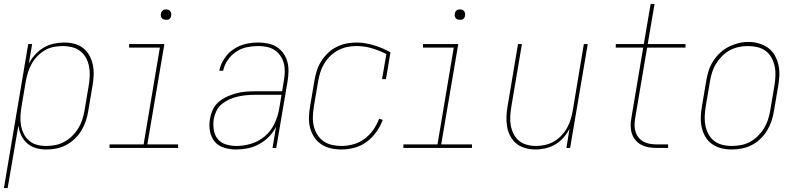

<svg xmlns="http://www.w3.org/2000/svg" viewBox="-40 -755 4060 980"><path d="M-20 205 104 -530H124L107 -430Q120 -455 139.5 -476.5Q159 -498 183 -512Q207 -526 234 -532Q261 -538 287 -538Q314 -538 339.5 -531.5Q365 -525 385 -509Q405 -493 417 -470.5Q429 -448 434 -423Q439 -398 438 -370.5Q437 -343 432 -316L410 -186Q406 -161 397.5 -136Q389 -111 375 -88Q361 -65 341 -46Q321 -27 297 -14.5Q273 -2 247.5 3Q222 8 196 8Q168 8 142.5 0.5Q117 -7 98 -24Q79 -41 68 -65Q57 -89 54 -115L-1 205ZM196 -10Q219 -10 242.5 -14.5Q266 -19 288 -31Q310 -43 328 -60.5Q346 -78 359 -99Q372 -120 379.5 -143Q387 -166 391 -189L413 -319Q417 -344 418 -368.5Q419 -393 414.5 -416Q410 -439 399 -459.5Q388 -480 370 -494Q352 -508 328.5 -514Q305 -520 281 -520Q258 -520 234.5 -515.5Q211 -511 190 -499Q169 -487 151.5 -469Q134 -451 122 -430Q110 -409 103 -386.5Q96 -364 92 -342L70 -212Q66 -187 64.5 -163Q63 -139 67 -116Q71 -93 81 -72.5Q91 -52 108.5 -37Q126 -22 148.5 -16Q171 -10 196 -10Z M519 0V-18H693L776 -512H619V-530H799L712 -18H869V0ZM808 -654Q801 -654 795 -656Q789 -658 785.5 -663Q782 -668 781 -674Q780 -680 782 -687Q782 -691 784.5 -695Q787 -699 790.5 -702Q794 -705 798.5 -706Q803 -707 808 -707Q814 -707 820 -704.5Q826 -702 829.5 -697Q833 -692 834 -686Q835 -680 833 -673Q833 -669 830.5 -665Q828 -661 824.5 -658Q821 -655 816.5 -654.5Q812 -654 808 -654Z M1166 8Q1134 8 1104 -1Q1074 -10 1055.5 -32.5Q1037 -55 1031.5 -86.5Q1026 -118 1032 -149Q1036 -173 1046.5 -195.5Q1057 -218 1076 -234.5Q1095 -251 1118 -261.5Q1141 -272 1165 -278.5Q1189 -285 1212.5 -287Q1236 -289 1259 -289H1400L1409 -344Q1413 -366 1413.5 -389Q1414 -412 1408.5 -432.5Q1403 -453 1391 -470.5Q1379 -488 1361.5 -499.5Q1344 -511 1322 -515.5Q1300 -520 1278 -520Q1249 -520 1220 -514Q1191 -508 1165.5 -491Q1140 -474 1122.5 -448.5Q1105 -423 1099 -394H1079Q1086 -427 1105 -456Q1124 -485 1152.5 -504Q1181 -523 1213.5 -530.5Q1246 -538 1278 -538Q1303 -538 1327.5 -533Q1352 -528 1372 -515.5Q1392 -503 1406 -483.5Q1420 -464 1426.5 -440.5Q1433 -417 1432.5 -391.5Q1432 -366 1428 -341L1370 0H1351L1369 -108Q1355 -80 1332.5 -57Q1310 -34 1282 -19Q1254 -4 1224.5 2Q1195 8 1166 8ZM1167 -10Q1204 -10 1242 -21.5Q1280 -33 1311 -59Q1342 -85 1359.5 -121Q1377 -157 1384 -194L1397 -271H1259Q1238 -271 1216.5 -269Q1195 -267 1173.5 -262Q1152 -257 1131.5 -248Q1111 -239 1093 -224.5Q1075 -210 1065 -189.5Q1055 -169 1051 -148Q1047 -121 1051 -93.5Q1055 -66 1071 -46Q1087 -26 1113 -18Q1139 -10 1167 -10Z M1703 8Q1675 8 1648.5 2Q1622 -4 1600 -18.5Q1578 -33 1563.5 -55.5Q1549 -78 1542.5 -103.5Q1536 -129 1537 -157.5Q1538 -186 1543 -214L1565 -344Q1569 -369 1577 -394Q1585 -419 1599 -441.5Q1613 -464 1633 -483.5Q1653 -503 1677 -515Q1701 -527 1726.5 -532.5Q1752 -538 1778 -538Q1802 -538 1825 -534Q1848 -530 1870 -523.5Q1892 -517 1912.5 -508Q1933 -499 1953 -488L1930 -351H1910L1932 -479Q1897 -497 1858.5 -508.5Q1820 -520 1778 -520Q1754 -520 1731 -515Q1708 -510 1686 -498.5Q1664 -487 1646 -469.5Q1628 -452 1615 -430.5Q1602 -409 1595 -386.5Q1588 -364 1584 -341L1562 -211Q1558 -186 1557 -160.5Q1556 -135 1561.5 -111.5Q1567 -88 1579.5 -68Q1592 -48 1611 -34.5Q1630 -21 1654 -15.5Q1678 -10 1703 -10Q1733 -10 1764 -18.5Q1795 -27 1821 -46.5Q1847 -66 1865.5 -92.5Q1884 -119 1895 -149L1914 -143Q1901 -110 1880.5 -81Q1860 -52 1831.5 -31Q1803 -10 1769.5 -1Q1736 8 1703 8Z M2019 0V-18H2193L2276 -512H2119V-530H2299L2212 -18H2369V0ZM2308 -654Q2301 -654 2295 -656Q2289 -658 2285.5 -663Q2282 -668 2281 -674Q2280 -680 2282 -687Q2282 -691 2284.5 -695Q2287 -699 2290.5 -702Q2294 -705 2298.5 -706Q2303 -707 2308 -707Q2314 -707 2320 -704.5Q2326 -702 2329.5 -697Q2333 -692 2334 -686Q2335 -680 2333 -673Q2333 -669 2330.5 -665Q2328 -661 2324.5 -658Q2321 -655 2316.5 -654.5Q2312 -654 2308 -654Z M2693 8Q2667 8 2641.5 1Q2616 -6 2596.5 -21.5Q2577 -37 2565 -59.5Q2553 -82 2548.5 -107.5Q2544 -133 2545 -160Q2546 -187 2551 -214L2604 -530H2624L2570 -211Q2566 -187 2564.5 -162.5Q2563 -138 2567 -115.5Q2571 -93 2581 -72.5Q2591 -52 2608 -37.5Q2625 -23 2648 -16.5Q2671 -10 2695 -10Q2718 -10 2741 -15Q2764 -20 2785 -31.5Q2806 -43 2823.5 -61Q2841 -79 2853 -100Q2865 -121 2872 -143.5Q2879 -166 2883 -188L2940 -530H2960L2870 0H2851L2867 -98Q2855 -74 2836.5 -53Q2818 -32 2794.5 -18Q2771 -4 2745 2Q2719 8 2693 8Z M3311 0Q3291 0 3270.5 -3.5Q3250 -7 3233 -16Q3216 -25 3203.5 -40Q3191 -55 3185 -74Q3179 -93 3179 -113.5Q3179 -134 3183 -155L3243 -512H3103V-530H3246L3281 -735H3301L3266 -530H3459V-512H3263L3202 -152Q3199 -134 3199 -116Q3199 -98 3204 -82Q3209 -66 3219.5 -53Q3230 -40 3244.5 -32Q3259 -24 3276.5 -21Q3294 -18 3311 -18H3370V0Z M3694 8Q3667 8 3641 1.5Q3615 -5 3594 -20Q3573 -35 3560 -57.5Q3547 -80 3541.5 -105.5Q3536 -131 3537 -158.5Q3538 -186 3543 -214L3565 -344Q3569 -369 3577 -394Q3585 -419 3599.5 -442Q3614 -465 3634.5 -484.5Q3655 -504 3679 -516Q3703 -528 3728.5 -534.5Q3754 -541 3780 -541Q3807 -541 3833 -533.5Q3859 -526 3880 -511Q3901 -496 3914 -473.5Q3927 -451 3933 -425Q3939 -399 3938 -371.5Q3937 -344 3932 -316L3910 -186Q3906 -161 3897.5 -136Q3889 -111 3875 -88Q3861 -65 3840.5 -45.5Q3820 -26 3796 -14Q3772 -2 3746 3Q3720 8 3694 8Q3694 8 3694 8Q3694 8 3694 8ZM3695 -10Q3718 -10 3742 -14.5Q3766 -19 3787.5 -30.5Q3809 -42 3827.5 -60Q3846 -78 3859 -99Q3872 -120 3879.5 -143Q3887 -166 3891 -189L3913 -319Q3917 -344 3918 -369Q3919 -394 3914 -417Q3909 -440 3898 -460.5Q3887 -481 3868 -495Q3849 -509 3825.5 -514.5Q3802 -520 3777 -520Q3754 -520 3730.5 -515Q3707 -510 3685.5 -498.5Q3664 -487 3646 -469Q3628 -451 3615 -430Q3602 -409 3595 -386.5Q3588 -364 3584 -341L3562 -211Q3558 -186 3557 -161.5Q3556 -137 3560.5 -114Q3565 -91 3576 -70.5Q3587 -50 3605 -36Q3623 -22 3646.5 -16Q3670 -10 3695 -10Z"/></svg>

Font: iosevka_custom_sans_ss08 Thin
Style: Italic
Weight: 100
Italic angle: -10°
Designer: Belleve Invis
Foundry: Belleve Invis
Version: Version 10.3.0; ttfautohint (v1.8.3)